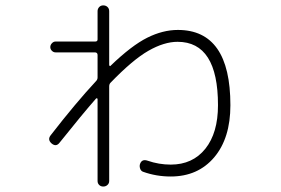

<svg xmlns="http://www.w3.org/2000/svg" viewBox="-20 -639 1040 710"><path d="M168 -139.6Q258.8 -256.8 335 -338.9Q340.8 -344.7 340.8 -352.5V-435.5Q340.8 -444.3 332 -445.3H185.5Q177.7 -445.3 171.9 -451.2Q166 -457 166 -464.8Q166 -472.7 171.9 -479Q177.7 -485.4 185.5 -485.4H332Q340.8 -485.4 340.8 -493.2V-597.7Q340.8 -606.4 346.7 -612.8Q352.5 -619.1 361.8 -619.1Q371.1 -619.1 377.4 -613.3Q383.8 -607.4 383.8 -597.7V-398.4Q383.8 -396.5 386.2 -395Q388.7 -393.6 389.6 -396.5Q466.8 -470.7 524.4 -499.5Q582 -528.3 637.7 -528.3Q832 -528.3 832 -250Q832 -127.9 772 -57.1Q711.9 13.7 611.3 13.7Q557.6 13.7 508.8 -3.9Q501 -6.8 498 -16.1Q495.1 -25.4 498 -33.2Q504.9 -51.8 525.4 -44.9Q567.4 -30.3 611.3 -30.3Q692.4 -30.3 739.3 -88.9Q786.1 -147.5 786.1 -250Q786.1 -484.4 636.7 -484.4Q586.9 -484.4 528.8 -451.2Q470.7 -418 388.7 -333Q383.8 -328.1 383.8 -319.3V30.3Q383.8 39.1 377.4 44.9Q371.1 50.8 361.8 50.8Q352.5 50.8 346.7 44.9Q340.8 39.1 340.8 30.3V-272.5Q340.8 -274.4 338.9 -275.4Q336.9 -276.4 335 -274.4Q286.1 -218.8 200.2 -111.3Q187.5 -94.7 170.9 -108.4Q154.3 -123 168 -139.6Z"/></svg>

Font: Rounded-X Mgen+ 1mn light
Style: Regular
Weight: 200
Designer: [Source Han Sans]
Ryoko NISHIZUKA  (kana & ideographs); Paul D. Hunt (Latin, Greek & Cyrillic); Wenlong ZHANG  (bopomofo
Version: Version 1.059.20150602